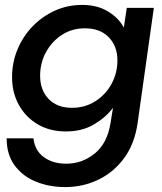

<svg xmlns="http://www.w3.org/2000/svg" viewBox="-20 -528 660 780"><path d="M245 232Q180 232 126 210Q72 188 39.5 144Q7 100 7 34H116Q121 83 157.5 110Q194 137 249 137Q314 137 365 95.5Q416 54 429 -28L439 -90Q411 -52 362.5 -23Q314 6 248 6Q183 6 134 -22.5Q85 -51 57 -101Q29 -151 29 -215Q29 -274 51 -327Q73 -380 112 -420.5Q151 -461 202.5 -484.5Q254 -508 314 -508Q376 -508 419.5 -481Q463 -454 483 -416L495 -496H605L539 -28Q527 56 484.5 114Q442 172 379.5 202Q317 232 245 232ZM273 -90Q325 -90 367 -116.5Q409 -143 433 -187Q457 -231 457 -283Q457 -340 422 -376.5Q387 -413 325 -413Q272 -413 231 -386Q190 -359 166.5 -315.5Q143 -272 143 -220Q143 -162 177.5 -126Q212 -90 273 -90Z"/></svg>

Font: Host Grotesk Medium
Style: Italic
Weight: 500
Italic angle: -8°
Designer: Doğukan Karapınar based on Poppins by Indian Type Foundry, Jonny Pinhorn
Foundry: Element Type
Version: Version 1.001; ttfautohint (v1.8.4.7-5d5b)